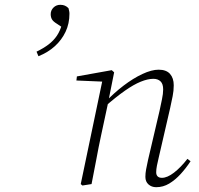

<svg xmlns="http://www.w3.org/2000/svg" viewBox="-20 -766 830 799"><path d="M231 -746Q242 -746 250 -742.5Q258 -739 265 -732Q266 -727 267.5 -721.5Q269 -716 269 -709Q269 -668 253 -634Q237 -600 208.5 -574Q180 -548 140 -532L132 -551Q161 -565 182 -581Q203 -597 216.5 -617Q230 -637 238 -665L241 -651L217 -667Q202 -676 196.5 -685Q191 -694 191 -707Q191 -723 202.5 -734.5Q214 -746 231 -746ZM323 6 316 0 407 -435 416 -426 298 -431 300 -448 445 -474 455 -465 431 -345 430 -339 401 -204Q390 -153 381 -103.5Q372 -54 361 0ZM630 13Q611 13 598 1.5Q585 -10 585 -30Q585 -45 588 -61Q591 -77 596 -100L644 -305Q649 -329 654 -352.5Q659 -376 659 -394Q659 -417 648 -427.5Q637 -438 618 -438Q595 -438 565.5 -426Q536 -414 499 -388Q462 -362 414 -320L412 -340H417Q454 -379 494 -409.5Q534 -440 572.5 -458Q611 -476 640 -476Q672 -476 687.5 -458.5Q703 -441 703 -411Q703 -388 698.5 -366Q694 -344 688 -316L640 -108Q636 -92 633 -76.5Q630 -61 630 -49Q630 -38 636 -32Q642 -26 654 -26Q676 -26 704 -47.5Q732 -69 760 -105L773 -95Q754 -66 731.5 -41.5Q709 -17 684 -2Q659 13 630 13Z"/></svg>

Font: Source Serif 4 36pt Light
Style: Italic
Weight: 300
Italic angle: -12°
Designer: Frank Grießhammer
Foundry: Adobe Systems Incorporated
Version: Version 4.004;hotconv 1.0.116;makeotfexe 2.5.65601